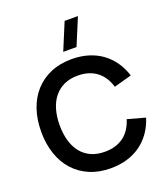

<svg xmlns="http://www.w3.org/2000/svg" viewBox="-174 -1104 1086 1241"><g transform="rotate(-20 369.0 -483.0)"><path d="M340.5 -797.5 417.5 -982.5H509L432 -797.5ZM374.5 15Q293.5 15 229.8 -12.2Q166 -39.5 121.5 -88.8Q77 -138 53.5 -207Q30 -276 30 -360Q30 -444 53.5 -513Q77 -582 121.5 -631.2Q166 -680.5 229.8 -707.8Q293.5 -735 374.5 -735Q436.5 -735 488.8 -719Q541 -703 582 -673Q623 -643 652.5 -600.5Q682 -558 698.5 -505L577 -471.5Q566.5 -506.5 548.8 -534.2Q531 -562 505.8 -581.5Q480.5 -601 447.8 -611.2Q415 -621.5 374.5 -621.5Q322 -621.5 281.2 -602.8Q240.5 -584 212.8 -549.8Q185 -515.5 170.8 -467.2Q156.5 -419 156.5 -360Q156.5 -301 170.2 -252.8Q184 -204.5 211.2 -170.2Q238.5 -136 279.2 -117.2Q320 -98.5 374.5 -98.5Q415 -98.5 447.8 -108.8Q480.5 -119 505.8 -138.5Q531 -158 548.8 -185.8Q566.5 -213.5 577 -248.5L698.5 -215Q682 -162 652.5 -119.5Q623 -77 582 -47Q541 -17 488.8 -1Q436.5 15 374.5 15Z"/></g></svg>

Font: Vela Sans Bd
Style: Bold
Weight: 700
Designer: Principal design: Mikhail Sharanda - project Manrope.
Design modification: Ravid Balaliev
Foundry: Mikhail Sharanda
Version: Version 1.001